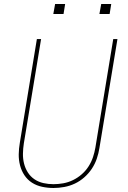

<svg xmlns="http://www.w3.org/2000/svg" viewBox="-20 -930 640 958"><path d="M247 8Q218 8 190 2Q162 -4 139.5 -18.5Q117 -33 102 -55.5Q87 -78 80 -105Q73 -132 73.5 -160.5Q74 -189 79 -218L164 -735H185L99 -215Q95 -189 94.5 -163.5Q94 -138 100 -114Q106 -90 119 -69.5Q132 -49 152 -35.5Q172 -22 196.5 -16.5Q221 -11 247 -11Q271 -11 296 -15.5Q321 -20 344.5 -31.5Q368 -43 388 -60.5Q408 -78 422 -100Q436 -122 444 -146Q452 -170 456 -194L545 -735H566L476 -191Q472 -165 463 -138.5Q454 -112 438.5 -88.5Q423 -65 401 -45.5Q379 -26 353.5 -14Q328 -2 300.5 3Q273 8 247 8ZM476 -860 485 -910H535L527 -860ZM246 -860 255 -910H305L297 -860Z"/></svg>

Font: Iosevka SS04 Th Ex Obl
Style: Regular
Weight: 100
Width: 7
Italic angle: -9°
Monospace: yes
Designer: Belleve Invis
Foundry: Belleve Invis
Version: Version 19.0.0; ttfautohint (v1.8.4)